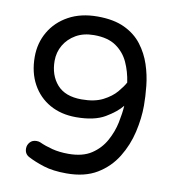

<svg xmlns="http://www.w3.org/2000/svg" viewBox="-81 -780 789 862"><g transform="rotate(10 314.0 -349.0)"><path d="M279 10Q217 10 174.5 -3.5Q132 -17 102 -33Q81 -44 81 -69Q81 -85 92 -97.5Q103 -110 122 -110Q132 -110 139 -107Q165 -95 198 -86.5Q231 -78 272 -78Q337 -78 377 -104.5Q417 -131 439.5 -172Q462 -213 471 -256.5Q480 -300 482 -334Q457 -303 408.5 -274.5Q360 -246 277 -246Q209 -246 157.5 -275Q106 -304 77 -357Q48 -410 48 -481Q48 -544 78 -595.5Q108 -647 163.5 -677.5Q219 -708 295 -708Q369 -708 418.5 -684.5Q468 -661 498 -621.5Q528 -582 543.5 -535Q559 -488 564 -439.5Q569 -391 569 -350Q569 -292 554.5 -229Q540 -166 506.5 -111.5Q473 -57 417.5 -23.5Q362 10 279 10ZM288 -329Q347 -329 385 -348.5Q423 -368 445 -394Q467 -420 477 -439Q470 -488 451 -529.5Q432 -571 394.5 -597Q357 -623 294 -623Q246 -623 211.5 -603Q177 -583 158 -550.5Q139 -518 139 -479Q139 -413 176 -371Q213 -329 288 -329Z"/></g></svg>

Font: Varela Round
Style: Regular
Weight: 400
Designer: Joe Prince, Avraham Cornfeld
Foundry: Joe Prince, Avraham Cornfeld
Version: Version 3.010; ttfautohint (v1.8.4.7-5d5b)